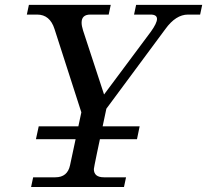

<svg xmlns="http://www.w3.org/2000/svg" viewBox="-20 -752 833 772"><path d="M478.5 0H105L113.3 -39.1H202.6Q251.5 -39.1 261.7 -87.9L307.1 -300.3L199.2 -635.3Q180.7 -693.4 129.4 -693.4H87.9L96.2 -732.4H425.3L417 -693.4H343.3Q308.1 -693.4 308.1 -661.1Q308.1 -647.9 314 -629.4L398.4 -372.1L586.9 -625Q611.3 -659.2 611.3 -675.8Q611.3 -693.4 585.4 -693.4H519L527.3 -732.4H793L784.7 -693.4H735.8Q687 -693.4 645 -635.3L407.7 -314.9Q357.4 -79.6 357.4 -72.3Q357.4 -39.1 397.9 -39.1H486.8ZM530.8 -192.4H124.5L135.7 -244.1H541.5Z"/></svg>

Font: Munson
Style: Italic
Weight: 400
Italic angle: -12°
Designer: Paul James MIller
Foundry: High-Logic / Made with FontCreator
Version: Version 2.10;May 5, 2019;FontCreator 11.5.0.2430 64-bit